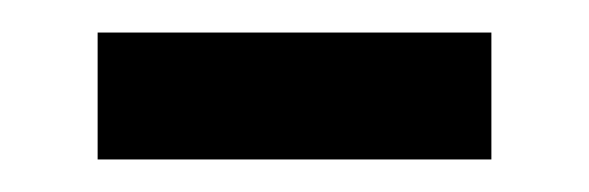

<svg xmlns="http://www.w3.org/2000/svg" viewBox="-20 -327 362 118"><path d="M40 -229V-307H282V-229Z"/></svg>

Font: Noto Sans Vithkuqi
Style: Regular
Weight: 400
Version: Version 1.001